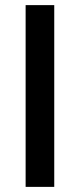

<svg xmlns="http://www.w3.org/2000/svg" viewBox="-20 -730 312 750"><path d="M80.1 0V-710H191.9V0Z"/></svg>

Font: Rawline SemiBold
Style: Regular
Weight: 600
Designer: Matt McInerney, Pablo Impallari, Rodrigo Fuenzalida
Foundry: Matt McInerney, Pablo Impallari, Rodrigo Fuenzalida
Version: Version 4.020;PS 004.020;hotconv 1.0.88;makeotf.lib2.5.64775